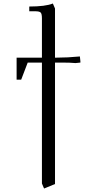

<svg xmlns="http://www.w3.org/2000/svg" viewBox="-20 -766 495 1089"><path d="M74.2 -314V-439H217.8V-662.1Q217.8 -687.5 210.7 -694.8Q203.6 -702.1 179.2 -702.1H146V-729Q237.8 -729 279.8 -746.1L292 -717.8V-439H299.8Q363.3 -439 433.1 -445.8L436 -418V-411.1L408.2 -408.2Q378.4 -411.1 331.1 -411.1H292V277.8L230 303.2L217.8 274.9V-411.1H137.2L100.1 -314Z"/></svg>

Font: Dihjauti S
Style: Regular
Weight: 400
Designer: T. Christopher White
Version: Version 3.0.0